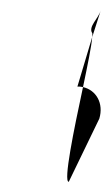

<svg xmlns="http://www.w3.org/2000/svg" viewBox="-20 -545 218 377"><path d="M161 -480C162 -479 161 -476 161 -472L178 -525C173 -508 153 -493 161 -480ZM132 -375C136 -375 139 -375 143 -374C152 -417 160 -456 161 -472ZM143 -374C125 -290 104 -188 115 -188L175 -312C184 -342 169 -368 143 -374Z"/></svg>

Font: bitstorm
Style: maxcnobl
Weight: 400
Version: Version 0.2